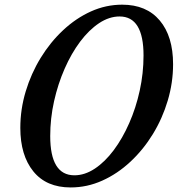

<svg xmlns="http://www.w3.org/2000/svg" viewBox="-20 -792 761 822"><path d="M282.5 10.5Q178.5 10.5 122.8 -58.2Q67 -127 67 -244.5Q67 -324 90 -400.5Q113 -477 154 -544Q195 -611 250 -662.5Q305 -714 369.2 -743Q433.5 -772 503 -772Q607 -772 664 -704.2Q721 -636.5 721 -517Q721 -438 698.2 -361.5Q675.5 -285 634.5 -218Q593.5 -151 538.2 -99.5Q483 -48 418 -18.8Q353 10.5 282.5 10.5ZM298.5 -41.5Q343 -41.5 386.2 -70.2Q429.5 -99 467 -149.2Q504.5 -199.5 533.2 -264.8Q562 -330 578.2 -404.2Q594.5 -478.5 594.5 -554.5Q594.5 -721.5 492 -721.5Q447.5 -721.5 404.2 -692.8Q361 -664 323.2 -613.8Q285.5 -563.5 256.8 -498Q228 -432.5 211.5 -358.8Q195 -285 195 -209.5Q195 -41.5 298.5 -41.5Z"/></svg>

Font: Libre Caslon Condensed SemiBold Italic
Style: Regular
Weight: 600
Italic angle: -22.583°
Designer: Pablo Impallari, Rodrigo Fuenzalida, Katja Schimmel, Ertekin Erdin
Foundry: Pablo Impallari, Rodrigo Fuenzalida
Version: Version 2.000; ttfautohint (v1.8.4.7-5d5b);gftools[0.9.33]